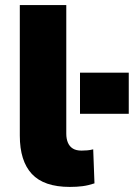

<svg xmlns="http://www.w3.org/2000/svg" viewBox="-20 -725 527 756"><path d="M255 11Q153 11 105.5 -40Q58 -91 58 -191V-705H241V-199Q241 -178 247.5 -163Q254 -148 267 -140Q280 -132 301 -132Q313 -132 324 -133Q335 -134 347 -137L352 -3Q328 5 305.5 8Q283 11 255 11ZM295 -277V-439H487V-277Z"/></svg>

Font: Nunito Sans 10pt Black
Style: Regular
Weight: 900
Designer: Vernon Adams
Foundry: Vernon Adams
Version: Version 3.101;gftools[0.9.27]